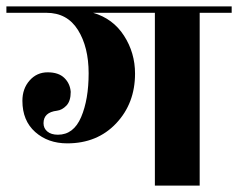

<svg xmlns="http://www.w3.org/2000/svg" viewBox="-40 -580 744 600"><path d="M684 -560V-540H584V0H444V-540H251Q313 -522 347.5 -468.5Q382 -415 382 -350Q382 -257 323 -194.5Q264 -132 170 -132Q110 -132 70 -167.5Q30 -203 30 -265Q30 -303 52.5 -328.5Q75 -354 109 -354Q143 -354 161 -336.5Q179 -319 181 -293Q181 -264 167.5 -250Q154 -236 138 -234Q96 -229 96 -195Q96 -179 108 -169Q120 -159 141 -159Q190 -159 213.5 -214Q237 -269 237 -351Q237 -433 203.5 -486.5Q170 -540 105 -540H-20V-560Z"/></svg>

Font: Rozha One
Style: Regular
Weight: 400
Designer: Tim Donaldson, Indian Type Foundry
Foundry: Indian Type Foundry
Version: Version 1.301;PS 1.0;hotconv 1.0.78;makeotf.lib2.5.61930; tt